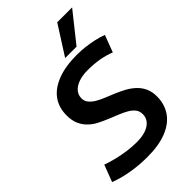

<svg xmlns="http://www.w3.org/2000/svg" viewBox="-292 -1024 1131 1131"><g transform="rotate(-45 273.5 -458.5)"><path d="M565 -676 525 -570Q485 -586 441 -593.5Q397 -601 347 -601Q302 -601 270 -589.5Q238 -578 220.5 -557.5Q203 -537 203 -509Q203 -486 217 -469Q231 -452 253.5 -438.5Q276 -425 305 -413.5Q334 -402 364.5 -389Q395 -376 423.5 -360.5Q452 -345 475.5 -323Q499 -301 512.5 -271.5Q526 -242 526 -203Q526 -139 493.5 -91Q461 -43 396 -16.5Q331 10 234 10Q165 10 100.5 -1Q36 -12 -18 -33L22 -138Q59 -125 96.5 -116Q134 -107 173 -101.5Q212 -96 250 -96Q297 -96 328.5 -107.5Q360 -119 376.5 -139.5Q393 -160 393 -187Q393 -213 379.5 -230.5Q366 -248 342.5 -261.5Q319 -275 290.5 -286.5Q262 -298 231.5 -310.5Q201 -323 171.5 -338Q142 -353 119 -375.5Q96 -398 83 -428Q70 -458 70 -500Q70 -565 103 -611.5Q136 -658 202.5 -684Q269 -710 363 -710Q400 -710 433.5 -706Q467 -702 499.5 -695Q532 -688 565 -676ZM303 -745 419 -927H543L398 -745Z"/></g></svg>

Font: Georama ExtraCondensed Thin SemiBold
Style: Italic
Weight: 600
Italic angle: -9°
Version: Version 1.001